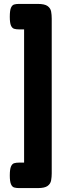

<svg xmlns="http://www.w3.org/2000/svg" viewBox="-20 -791 322 980"><path d="M77 169Q63 169 52.5 166Q42 163 36 149Q30 135 30 105Q30 73 36 59Q42 45 52.5 42Q63 39 77 39H103V-641H77Q63 -641 52.5 -644Q42 -647 36 -660.5Q30 -674 30 -705Q30 -738 36 -751.5Q42 -765 52 -768Q62 -771 76 -771H173Q208 -771 223 -760Q238 -749 241 -732Q244 -715 244 -696V94Q244 112 241 129.5Q238 147 223 158Q208 169 173 169Z"/></svg>

Font: Fredoka Condensed SemiBold
Style: Regular
Weight: 600
Width: 3
Designer: Ben Nathan
Foundry: Milena B. Brandão, Ben Nathan
Version: Version 2.001